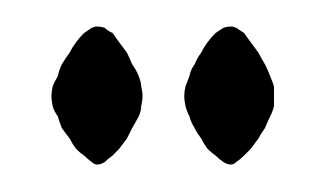

<svg xmlns="http://www.w3.org/2000/svg" viewBox="-20 -600 244 144"><path d="M86.9 -528.3Q86.9 -531.2 85.9 -535.2Q85.9 -538.1 84 -543Q82 -547.9 79.1 -551.8Q77.1 -556.6 75.2 -560.5Q72.3 -564.5 69.3 -568.4Q66.4 -572.3 64.5 -575.2Q60.5 -577.1 58.6 -579.1Q55.7 -580.1 52.7 -580.1Q52.7 -580.1 52.7 -580.1Q52.7 -580.1 52.7 -580.1Q50.8 -580.1 48.8 -579.1Q45.9 -577.1 43 -575.2Q40 -572.3 37.1 -568.4Q34.2 -564.5 32.2 -560.5Q29.3 -556.6 26.4 -551.8Q24.4 -547.9 23.4 -543Q20.5 -538.1 19.5 -535.2Q18.6 -531.2 18.6 -528.3Q18.6 -528.3 18.6 -528.3Q18.6 -528.3 18.6 -528.3Q18.6 -524.4 19.5 -520.5Q20.5 -516.6 23.4 -512.7Q24.4 -508.8 26.4 -503.9Q29.3 -500 32.2 -496.1Q34.2 -492.2 37.1 -488.3Q40 -485.4 43 -483.4Q45.9 -480.5 48.8 -478.5Q50.8 -476.6 52.7 -476.6Q52.7 -476.6 52.7 -476.6Q52.7 -476.6 52.7 -476.6Q55.7 -476.6 58.6 -478.5Q60.5 -480.5 64.5 -483.4Q66.4 -485.4 69.3 -488.3Q72.3 -492.2 75.2 -496.1Q77.1 -500 79.1 -503.9Q82 -508.8 84 -512.7Q85.9 -516.6 85.9 -520.5Q86.9 -524.4 86.9 -528.3Q86.9 -528.3 86.9 -528.3Q86.9 -528.3 86.9 -528.3ZM185.5 -528.3Q185.5 -531.2 185.5 -535.2Q184.6 -538.1 182.6 -543Q180.7 -547.9 178.7 -551.8Q175.8 -556.6 173.8 -560.5Q170.9 -564.5 168 -568.4Q165 -572.3 163.1 -575.2Q160.2 -577.1 157.2 -579.1Q155.3 -580.1 153.3 -580.1Q153.3 -580.1 153.3 -580.1Q153.3 -580.1 153.3 -580.1Q150.4 -580.1 147.5 -579.1Q144.5 -577.1 141.6 -575.2Q138.7 -572.3 135.7 -568.4Q132.8 -564.5 130.9 -560.5Q127.9 -556.6 126 -551.8Q123 -547.9 122.1 -543Q120.1 -538.1 119.1 -535.2Q118.2 -531.2 118.2 -528.3Q118.2 -528.3 118.2 -528.3Q118.2 -528.3 118.2 -528.3Q118.2 -524.4 119.1 -520.5Q120.1 -516.6 122.1 -512.7Q123 -508.8 126 -503.9Q127.9 -500 130.9 -496.1Q132.8 -492.2 135.7 -488.3Q138.7 -485.4 141.6 -483.4Q144.5 -480.5 147.5 -478.5Q150.4 -476.6 153.3 -476.6Q153.3 -476.6 153.3 -476.6Q153.3 -476.6 153.3 -476.6Q155.3 -476.6 157.2 -478.5Q160.2 -480.5 163.1 -483.4Q165 -485.4 168 -488.3Q170.9 -492.2 173.8 -496.1Q175.8 -500 178.7 -503.9Q180.7 -508.8 182.6 -512.7Q184.6 -516.6 185.5 -520.5Q185.5 -524.4 185.5 -528.3Q185.5 -528.3 185.5 -528.3Q185.5 -528.3 185.5 -528.3Z"/></svg>

Font: AgendaMediumCondGoodkids
Style: AgendaMediumCondGoodkids
Weight: 500
Designer: ""
Version: ""